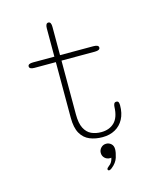

<svg xmlns="http://www.w3.org/2000/svg" viewBox="-124 -752 868 1034"><g transform="rotate(-15 309.5 -235.0)"><path d="M109.5 -445.5Q81 -445.5 81 -461Q81 -476 109.5 -476H228.5V-633.5Q228.5 -662 244.5 -662Q260 -662 260 -633.5V-476H446Q475 -476 475 -461Q475 -445.5 446 -445.5H260V-145.5Q260 -96.5 274.2 -68.5Q288.5 -40.5 312.8 -29.2Q337 -18 367.5 -18Q413.5 -18 441.2 -45.2Q469 -72.5 471 -131.5Q471.5 -141.5 475 -148.5Q478.5 -155.5 487.5 -155.5Q497 -155.5 499.8 -148.5Q502.5 -141.5 502.5 -131.5Q502.5 -87 485.5 -55.2Q468.5 -23.5 438.2 -6.8Q408 10 368 10Q328.5 10 296.8 -3Q265 -16 246.8 -47.8Q228.5 -79.5 228.5 -136V-445.5ZM376 49Q392 49 403.8 59.8Q415.5 70.5 415.5 89.5Q415.5 108 407 135.2Q398.5 162.5 370.5 184.5Q366 188 362.2 189.8Q358.5 191.5 355 191.5Q351.5 191.5 349.5 188.8Q347.5 186 347.5 184.5Q347.5 181 350.8 177Q354 173 359.5 169Q370 162 376 151.2Q382 140.5 384 129Q383 129.5 380.2 129.5Q377.5 129.5 376 129.5Q359 129.5 347.2 118Q335.5 106.5 335.5 89.5Q335.5 73 347.2 61Q359 49 376 49Z"/></g></svg>

Font: Sono ExtraLight Monospace ExtraLight
Style: Regular
Weight: 250
Version: Version 2.112